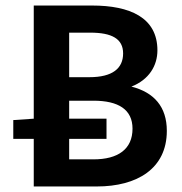

<svg xmlns="http://www.w3.org/2000/svg" viewBox="-20 -674 658 694"><path d="M28 -172H102V0H330C475 0 583 -64 583 -201C583 -288 537 -340 455 -361C519 -386 549 -437 549 -492C549 -611 449 -654 313 -654H102V-245L28 -240ZM230 -310H318C408 -310 459 -278 459 -209C459 -135 407 -98 318 -98H230V-172H365V-245H230ZM230 -395V-556H306C384 -556 425 -534 425 -481C425 -427 387 -395 303 -395Z"/></svg>

Font: Source Sans Pro SemBd
Style: Regular
Weight: 700
Designer: Paul D. Hunt
Foundry: Adobe Systems Incorporated
Version: Version 2.020;PS 2.0;hotconv 1.0.86;makeotf.lib2.5.63406